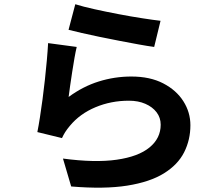

<svg xmlns="http://www.w3.org/2000/svg" viewBox="-20 -825 1040 902"><path d="M333.7 -805.1Q369.7 -793.8 423.8 -781.8Q477.8 -769.8 536.8 -758.6Q595.8 -747.3 648.5 -739.2Q701.2 -731.1 734.2 -727.3L704.3 -604.5Q674.2 -608.5 631.8 -616.2Q589.4 -623.9 541.8 -633.1Q494.2 -642.4 447.9 -651.8Q401.7 -661.2 363.8 -670.1Q325.8 -679 302 -685ZM340.4 -604.5Q335.4 -583.8 329.9 -552.6Q324.4 -521.3 319.2 -487.4Q313.9 -453.4 309.5 -422.2Q305.1 -391 302.4 -369.5Q370 -419.2 444.3 -442.3Q518.6 -465.5 597 -465.5Q684.8 -465.5 746.7 -433.4Q808.6 -401.3 841.5 -349.3Q874.5 -297.4 874.5 -236.5Q874.5 -168.3 845.2 -109.9Q815.9 -51.5 750.2 -10.7Q684.5 30.1 577.3 47.1Q470.2 64.1 314.4 51L275.8 -80.1Q426.2 -60 528.3 -74.7Q630.4 -89.3 682.6 -132.5Q734.9 -175.6 734.9 -239.2Q734.9 -272.2 715.7 -297.4Q696.5 -322.6 663 -337.2Q629.5 -351.9 585.5 -351.9Q501.6 -351.9 428.5 -321.2Q355.3 -290.6 308.3 -233.9Q294.6 -217.6 286.4 -204.6Q278.1 -191.5 271.2 -176.3L155.5 -204.5Q161.5 -234.2 167.6 -273.7Q173.8 -313.2 179.8 -358.4Q185.8 -403.7 190.9 -450Q196 -496.4 200 -541.1Q204 -585.8 206 -622.5Z"/></svg>

Font: Noto Sans KR Thin
Style: Regular
Weight: 100
Designer: Ryoko NISHIZUKA 西塚涼子 (kana, bopomofo & ideographs); Paul D. Hunt (Latin, Greek & Cyrillic); Sandoll Communications 산돌커뮤니
Foundry: Adobe
Version: Version 2.004-H2;hotconv 1.0.118;makeotfexe 2.5.65603